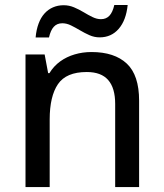

<svg xmlns="http://www.w3.org/2000/svg" viewBox="-20 -759 665 779"><path d="M351.1 -547.9Q444.3 -547.9 494.4 -501Q544.4 -454.1 544.4 -350.6V0H447.3V-337.4Q447.3 -401.9 418.9 -434.3Q390.6 -466.8 332 -466.8Q248.5 -466.8 215.1 -417.5Q181.6 -368.2 181.6 -274.4V0H83.5V-538.1H161.1L175.3 -462.4H180.7Q197.8 -490.7 224.1 -509.8Q250.5 -528.8 283 -538.3Q315.4 -547.9 351.1 -547.9ZM124.5 -606.9Q127.4 -638.7 136.5 -663.1Q145.5 -687.5 160.4 -704.1Q175.3 -720.7 195.1 -729.2Q214.8 -737.8 238.3 -737.8Q260.3 -737.8 280.5 -729.2Q300.8 -720.7 319.3 -709.5Q337.9 -698.2 355.5 -689.7Q373 -681.2 389.6 -681.2Q410.6 -681.2 423.8 -695.1Q437 -709 443.8 -738.8H498Q491.7 -676.8 461.7 -642.1Q431.6 -607.4 384.3 -607.4Q362.8 -607.4 343 -616.2Q323.2 -625 304.7 -636Q286.1 -647 268.3 -655.8Q250.5 -664.6 232.9 -664.6Q211.4 -664.6 198.5 -650.6Q185.5 -636.7 178.7 -606.9Z"/></svg>

Font: Open Sans Medium
Style: Regular
Weight: 500
Designer: Monotype Design Team
Foundry: Monotype Imaging Inc.
Version: Version 3.000